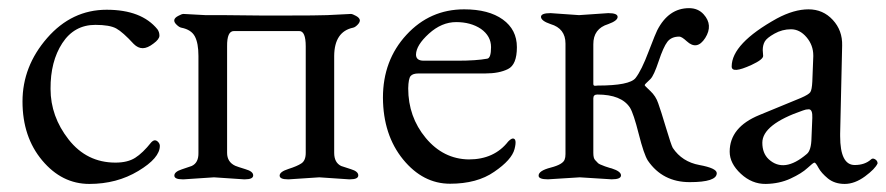

<svg xmlns="http://www.w3.org/2000/svg" viewBox="-20 -437 2174 471"><path d="M308.1 -329.1Q281.2 -358.4 265.1 -367.2Q249 -376 213.9 -376Q162.1 -376 132.8 -331.1Q103.5 -286.1 104 -218.8Q104 -151.4 148.4 -94.7Q192.9 -38.1 263.2 -38.1Q293 -38.1 311.5 -49.8Q330.1 -61.5 351.1 -87.9Q356 -92.8 359.9 -92.8Q364.3 -92.8 368.2 -88.4Q372.1 -84 372.1 -79.1Q372.1 -49.3 319.3 -17.6Q266.6 14.2 199.2 14.2Q131.8 14.2 83.5 -43.5Q35.2 -101.1 35.2 -188Q35.2 -274.4 95.7 -343.8Q156.2 -413.1 241.7 -413.1Q327.1 -413.1 366.2 -365.2Q371.1 -358.4 371.1 -349.6Q371.1 -340.8 356.4 -330.1Q341.8 -318.8 330.1 -318.8Q318.4 -318.8 308.1 -329.1Z M686 2.9Q666 2.9 666 -6.3Q666 -15.6 687.5 -22.5Q709 -29.3 719.2 -36.1Q730 -43 730 -62V-323.2Q730 -361.3 713.9 -360.8H553.7Q536.6 -360.8 537.1 -323.2V-62Q537.1 -39.6 557.1 -30.3Q563 -27.8 582 -22Q601.1 -16.6 601.1 -6.8Q601.1 2.9 581.1 2.9H578.1L504.9 -2L431.2 2.9H427.7Q407.7 2.9 407.7 -6.3Q407.7 -15.6 425.8 -21.5Q443.8 -27.3 450.2 -29.8Q467.3 -37.6 466.8 -62V-299.8Q466.8 -331.1 458 -347.7Q449.2 -364.3 424.8 -369.1Q419.9 -370.1 414.1 -375.5Q399.4 -388.7 417 -397.9Q425.8 -402.8 430.2 -402.8L483.9 -399.9H526.9L623 -398.9H676.8Q760.7 -398.9 782.7 -399.9L840.8 -402.8Q844.7 -402.8 853.5 -397.9Q862.3 -393.1 862.8 -387.2Q862.8 -381.8 856.9 -376Q851.1 -370.1 846.2 -369.1Q800.3 -359.4 799.8 -299.8V-62Q799.8 -38.1 816.9 -29.8Q822.8 -27.8 840.8 -22Q858.9 -16.6 858.9 -6.8Q858.9 2.9 838.9 2.9H835.9L763.2 -2L689 2.9Z M1000.5 -303.2Q1000.5 -288.1 1019.5 -288.1H1101.6Q1148.4 -288.1 1174.8 -293Q1184.6 -293.9 1184.6 -321.3Q1184.6 -348.6 1159.7 -366.2Q1134.8 -382.8 1099.1 -382.8Q1063.5 -382.8 1032.2 -354.5Q1001 -326.2 1000.5 -303.2ZM1118.7 -414.1Q1178.7 -414.1 1213.4 -389.2Q1248 -364.3 1248 -321.3Q1248 -278.3 1226.1 -267.6Q1204.6 -256.8 1170.4 -256.8H1006.8Q992.7 -256.8 987.3 -250.5Q981.9 -244.1 981.4 -220.2Q981.4 -150.4 1024.4 -98.6Q1067.4 -46.9 1129.9 -45.9Q1192.4 -45.9 1226.6 -89.8Q1233.4 -96.7 1237.8 -97.2Q1249 -97.7 1242.2 -71.3Q1235.4 -44.9 1192.4 -15.6Q1150.4 13.7 1084 13.7Q1017.6 13.7 968.8 -45.9Q919.9 -106 919.4 -197.3Q919.4 -289.1 977.1 -351.6Q1034.7 -414.1 1118.7 -414.1Z M1301.3 -5.9Q1300.8 -18.1 1331.1 -25.9Q1361.3 -33.7 1365.2 -45.9Q1367.2 -50.8 1367.2 -59.1V-330.1Q1367.2 -367.2 1330.6 -377.9Q1307.6 -385.7 1307.1 -395.5Q1307.1 -404.8 1330.6 -404.8L1400.4 -399.9L1472.2 -404.8Q1495.1 -404.8 1495.1 -395.5Q1495.1 -386.2 1472.2 -377.9Q1435.1 -366.7 1435.5 -328.1V-231Q1435.5 -226.1 1440.4 -226.6Q1445.3 -227.1 1446.3 -227.1Q1524.4 -227.1 1539.1 -245.6Q1553.7 -264.2 1571.3 -311Q1589.4 -357.9 1592.3 -362.8Q1620.1 -417 1670.4 -417Q1692.4 -417 1706.1 -401.9Q1730 -375.5 1710 -343.8Q1689.9 -312.5 1664.6 -335.9Q1652.3 -347.2 1646.5 -347.2Q1627 -347.2 1617.2 -334.5Q1607.4 -321.8 1595.7 -286.6Q1584 -251.5 1575.7 -243.2Q1567.4 -235.4 1564.5 -232.4Q1561.5 -229.5 1561.5 -228Q1561.5 -226.6 1575.2 -213.9Q1588.9 -201.2 1594.7 -183.6Q1601.1 -166 1613.8 -123.5Q1626.5 -81.1 1630.4 -74.2Q1653.3 -40 1695.8 -32.2Q1738.3 -24.4 1738.3 -12.2Q1738.3 9.8 1671.9 9.8Q1605.5 9.8 1569.3 -43Q1559.6 -58.1 1546.9 -108.4Q1534.2 -158.7 1525.4 -172.9Q1504.4 -205.1 1445.3 -205.1Q1435.5 -205.1 1435.5 -195.8V-62Q1435.5 -48.8 1439.9 -44.4Q1444.3 -40 1446.8 -37.1Q1449.2 -34.2 1464.4 -28.8Q1479 -23.9 1480.5 -23.9Q1503.4 -16.6 1503.4 -6.8Q1503.4 2.9 1480.5 2.9L1402.3 -2L1324.2 2.9Q1301.3 2.9 1301.3 -5.9Z M1774.9 -273.9Q1774.9 -330.1 1885.7 -391.6Q1927.7 -414.1 1963.4 -414.1Q1999 -414.1 2022.9 -388.2Q2046.9 -362.3 2045.9 -325.2L2041 -108.9V-103Q2041 -32.2 2076.7 -32.2Q2101.6 -32.2 2116.7 -45.9Q2120.6 -49.8 2126.5 -46.4Q2132.3 -43 2132.8 -37.1V-36.1Q2127 -22.9 2102.1 -4.4Q2076.7 14.2 2052.2 14.2Q2027.8 14.2 2011.2 1Q1994.6 -12.7 1987.8 -25.4Q1981 -38.1 1978 -38.1Q1975.1 -38.1 1960.9 -24.9Q1946.8 -11.7 1919.4 1Q1892.1 13.7 1858.4 14.2Q1824.7 14.6 1797.4 -10.7Q1770 -36.1 1770 -64.9Q1770 -125 1842.8 -154.8L1944.8 -196.8Q1963.9 -205.1 1967.8 -210.9Q1971.7 -216.8 1972.7 -236.8L1975.1 -298.8V-300.8Q1975.1 -326.2 1958.5 -345.7Q1941.9 -365.2 1920.4 -365.2Q1898.9 -365.2 1879.9 -354.5Q1860.8 -343.8 1856 -335Q1851.1 -326.2 1851.1 -314L1852.1 -299.8Q1852.1 -291 1823.7 -277.8Q1774.9 -255.4 1774.9 -273.9ZM1850.1 -86.9Q1850.1 -61 1865.7 -46.4Q1903.3 -11.7 1959 -59.1Q1970.2 -67.9 1970.7 -99.1L1972.7 -147.9Q1973.6 -168.9 1963.9 -168.9Q1957 -168.9 1949.7 -166Q1850.1 -131.8 1850.1 -86.9Z"/></svg>

Font: EBGaramond
Style: Regular
Weight: 400
Version: Version 000.012g